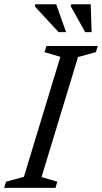

<svg xmlns="http://www.w3.org/2000/svg" viewBox="-38 -904 490 924"><path d="M252.5 -630.5 176 -653 185.5 -682.5H432.5L423.5 -653L337.5 -629.5L162 -52L238 -29.5L229 0H-18L-9 -29.5L77 -53ZM280 -749.5H244L130 -872.5L131.5 -883.5H232.5ZM403 -749.5H372L303 -873L304.5 -883.5H398.5Z"/></svg>

Font: Newsreader 14pt
Style: Italic
Weight: 400
Italic angle: -17°
Designer: Hugues Gentile
Foundry: Production Type
Version: Version 1.003